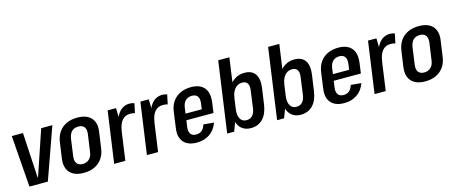

<svg xmlns="http://www.w3.org/2000/svg" viewBox="-44 -1337 4613 1943"><g transform="rotate(-15 2262.0 -365.5)"><path d="M45 -540H162L189 -67H193L353 -540H470L278 0H85Z M653 9Q589 9 546.5 -14Q504 -37 485.5 -80.5Q467 -124 475 -186L499 -354Q508 -416 538.5 -459.5Q569 -503 618.5 -526Q668 -549 732 -549Q797 -549 839.5 -526Q882 -503 900.5 -459.5Q919 -416 910 -354L886 -186Q878 -124 847 -80.5Q816 -37 767 -14Q718 9 653 9ZM666 -81Q708 -81 735 -106.5Q762 -132 768 -179L794 -361Q800 -409 780.5 -434Q761 -459 719 -459Q692 -459 670.5 -448Q649 -437 635.5 -415Q622 -393 617 -361L592 -179Q586 -132 605.5 -106.5Q625 -81 666 -81Z M1049 -540H1137L1141 -364L1090 0H973ZM1106 -324Q1121 -434 1165.5 -491.5Q1210 -549 1281 -549Q1294 -549 1306.5 -546.5Q1319 -544 1330 -540L1309 -441Q1287 -448 1260 -448Q1207 -448 1175 -411Q1143 -374 1133 -302Z M1392 -540H1480L1484 -364L1433 0H1316ZM1449 -324Q1464 -434 1508.5 -491.5Q1553 -549 1624 -549Q1637 -549 1649.5 -546.5Q1662 -544 1673 -540L1652 -441Q1630 -448 1603 -448Q1550 -448 1518 -411Q1486 -374 1476 -302Z M1837 9Q1776 9 1735.5 -14Q1695 -37 1677.5 -80.5Q1660 -124 1669 -185L1692 -355Q1701 -417 1731.5 -460Q1762 -503 1811 -526Q1860 -549 1923 -549Q2017 -549 2061.5 -495.5Q2106 -442 2091 -338L2077 -237H1772L1782 -304H1993L1967 -270L1980 -362Q1987 -411 1969 -436.5Q1951 -462 1911 -462Q1870 -462 1844 -438Q1818 -414 1811 -368L1783 -168Q1777 -122 1795 -97Q1813 -72 1852 -72Q1889 -72 1912.5 -92Q1936 -112 1948 -152L2057 -142Q2031 -69 1974.5 -30Q1918 9 1837 9Z M2405 9Q2350 9 2313.5 -19Q2277 -47 2262.5 -98.5Q2248 -150 2257 -222L2271 -320Q2282 -393 2311 -444Q2340 -495 2384 -522Q2428 -549 2483 -549Q2561 -549 2595.5 -499Q2630 -449 2617 -354L2593 -186Q2579 -91 2530.5 -41Q2482 9 2405 9ZM2261 -740H2378L2300 -184L2230 0H2157ZM2382 -80Q2421 -80 2444.5 -105Q2468 -130 2475 -177L2500 -362Q2507 -410 2490 -434.5Q2473 -459 2435 -459Q2405 -459 2381 -443Q2357 -427 2341.5 -397.5Q2326 -368 2320 -325L2305 -216Q2296 -153 2317 -116.5Q2338 -80 2382 -80Z M2928 9Q2873 9 2836.5 -19Q2800 -47 2785.5 -98.5Q2771 -150 2780 -222L2794 -320Q2805 -393 2834 -444Q2863 -495 2907 -522Q2951 -549 3006 -549Q3084 -549 3118.5 -499Q3153 -449 3140 -354L3116 -186Q3102 -91 3053.5 -41Q3005 9 2928 9ZM2784 -740H2901L2823 -184L2753 0H2680ZM2905 -80Q2944 -80 2967.5 -105Q2991 -130 2998 -177L3023 -362Q3030 -410 3013 -434.5Q2996 -459 2958 -459Q2928 -459 2904 -443Q2880 -427 2864.5 -397.5Q2849 -368 2843 -325L2828 -216Q2819 -153 2840 -116.5Q2861 -80 2905 -80Z M3381 9Q3320 9 3279.5 -14Q3239 -37 3221.5 -80.5Q3204 -124 3213 -185L3236 -355Q3245 -417 3275.5 -460Q3306 -503 3355 -526Q3404 -549 3467 -549Q3561 -549 3605.5 -495.5Q3650 -442 3635 -338L3621 -237H3316L3326 -304H3537L3511 -270L3524 -362Q3531 -411 3513 -436.5Q3495 -462 3455 -462Q3414 -462 3388 -438Q3362 -414 3355 -368L3327 -168Q3321 -122 3339 -97Q3357 -72 3396 -72Q3433 -72 3456.5 -92Q3480 -112 3492 -152L3601 -142Q3575 -69 3518.5 -30Q3462 9 3381 9Z M3777 -540H3865L3869 -364L3818 0H3701ZM3834 -324Q3849 -434 3893.5 -491.5Q3938 -549 4009 -549Q4022 -549 4034.5 -546.5Q4047 -544 4058 -540L4037 -441Q4015 -448 3988 -448Q3935 -448 3903 -411Q3871 -374 3861 -302Z M4231 9Q4167 9 4124.5 -14Q4082 -37 4063.5 -80.5Q4045 -124 4053 -186L4077 -354Q4086 -416 4116.5 -459.5Q4147 -503 4196.5 -526Q4246 -549 4310 -549Q4375 -549 4417.5 -526Q4460 -503 4478.5 -459.5Q4497 -416 4488 -354L4464 -186Q4456 -124 4425 -80.5Q4394 -37 4345 -14Q4296 9 4231 9ZM4244 -81Q4286 -81 4313 -106.5Q4340 -132 4346 -179L4372 -361Q4378 -409 4358.5 -434Q4339 -459 4297 -459Q4270 -459 4248.5 -448Q4227 -437 4213.5 -415Q4200 -393 4195 -361L4170 -179Q4164 -132 4183.5 -106.5Q4203 -81 4244 -81Z"/></g></svg>

Font: Pathway Extreme Condensed SemiBold
Style: Italic
Weight: 600
Width: 3
Italic angle: -8°
Version: Version 1.001;gftools[0.9.26]